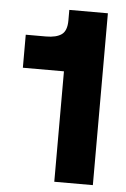

<svg xmlns="http://www.w3.org/2000/svg" viewBox="-49 -687 476 724"><g transform="rotate(5 188.5 -325.0)"><path d="M184 -650.5H330V0H184V-418H28.5V-543H105Q144 -543 164 -557.2Q184 -571.5 184 -610.5Z"/></g></svg>

Font: Overused Grotesk
Style: Bold
Weight: 710
Version: Version 0.004